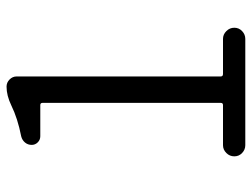

<svg xmlns="http://www.w3.org/2000/svg" viewBox="-112 -660 772 589"><g transform="rotate(-90 274.5 -366.0)"><path d="M123 0Q109.4 0 99.1 -9.8Q88.9 -19.5 88.9 -33.7Q88.9 -47.9 99.1 -58.1Q109.4 -68.4 123 -68.4H246.1Q252.9 -68.4 252.9 -75.2V-622.1Q252.9 -628.9 246.1 -628.9H150.4Q139.6 -628.9 131.8 -636.7Q124 -644.5 124 -655.3Q124 -667 131.3 -675.8Q138.7 -684.6 150.4 -687.5Q205.1 -698.2 245.1 -717.8Q275.4 -732.4 302.7 -732.4Q315.4 -732.4 324.7 -723.1Q334 -713.9 334 -701.2V-75.2Q334 -68.4 341.8 -68.4H449.2Q462.9 -68.4 473.1 -58.1Q483.4 -47.9 483.4 -33.7Q483.4 -19.5 473.1 -9.8Q462.9 0 449.2 0Z"/></g></svg>

Font: Gen Jyuu Gothic P Normal
Style: Regular
Weight: 300
Designer: [Source Han Sans]
Ryoko NISHIZUKA  (kana & ideographs); Paul D. Hunt (Latin, Greek & Cyrillic); Wenlong ZHANG  (bopomofo
Version: Version 1.002.20150607